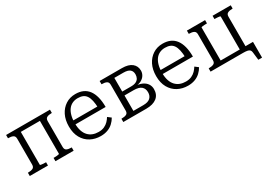

<svg xmlns="http://www.w3.org/2000/svg" viewBox="0 -1285 3028 2176"><g transform="rotate(-30 1514.5 -196.5)"><path d="M130 -99V-438Q130 -471 107 -482.5Q84 -494 45 -494H42V-537H204V-53Q204 -50 216 -47.5Q228 -45 245 -44Q262 -43 276 -43H280V0H42V-43H45Q84 -43 107 -54Q130 -65 130 -99ZM454 -53V-537H616V-494H613Q574 -494 551.5 -482.5Q529 -471 529 -438V-99Q529 -65 551.5 -54Q574 -43 613 -43H616V0H378V-43H382Q396 -43 413 -44Q430 -45 442 -47.5Q454 -50 454 -53ZM166 -484V-537H501V-484Z M783 -263Q783 -204 797 -162Q811 -120 836.5 -93.5Q862 -67 895.5 -54.5Q929 -42 969 -42Q1013 -42 1044.5 -56.5Q1076 -71 1098 -94Q1120 -117 1135 -142L1178 -109Q1159 -75 1129 -47Q1099 -19 1058.5 -4Q1018 11 968 11Q894 11 834.5 -21Q775 -53 740.5 -114.5Q706 -176 706 -264Q706 -349 737.5 -412Q769 -475 824.5 -511Q880 -547 952 -547Q1009 -547 1051 -528Q1093 -509 1121 -471.5Q1149 -434 1163.5 -378Q1178 -322 1178 -248H763V-299H1123L1100 -279Q1098 -337 1089 -378Q1080 -419 1062.5 -444.5Q1045 -470 1018 -481.5Q991 -493 952 -493Q914 -493 882.5 -478.5Q851 -464 829 -435Q807 -406 795 -363Q783 -320 783 -263Z M1266 -537H1557Q1643 -537 1687 -501Q1731 -465 1731 -405Q1731 -373 1713.5 -344.5Q1696 -316 1661 -298Q1626 -280 1572 -280L1597 -300V-266L1574 -286Q1634 -286 1674 -267.5Q1714 -249 1734 -218.5Q1754 -188 1754 -150Q1754 -77 1705 -38.5Q1656 0 1567 0H1266V-43H1269Q1308 -43 1331 -54Q1354 -65 1354 -99V-438Q1354 -471 1331 -482.5Q1308 -494 1269 -494H1266ZM1428 -52H1557Q1620 -52 1649 -79Q1678 -106 1678 -152Q1678 -201 1647 -227.5Q1616 -254 1547 -254H1404V-305H1544Q1585 -305 1609.5 -317.5Q1634 -330 1645 -351.5Q1656 -373 1656 -400Q1656 -441 1630 -462.5Q1604 -484 1546 -484H1428Z M1925 -263Q1925 -204 1939 -162Q1953 -120 1978.5 -93.5Q2004 -67 2037.5 -54.5Q2071 -42 2111 -42Q2155 -42 2186.5 -56.5Q2218 -71 2240 -94Q2262 -117 2277 -142L2320 -109Q2301 -75 2271 -47Q2241 -19 2200.5 -4Q2160 11 2110 11Q2036 11 1976.5 -21Q1917 -53 1882.5 -114.5Q1848 -176 1848 -264Q1848 -349 1879.5 -412Q1911 -475 1966.5 -511Q2022 -547 2094 -547Q2151 -547 2193 -528Q2235 -509 2263 -471.5Q2291 -434 2305.5 -378Q2320 -322 2320 -248H1905V-299H2265L2242 -279Q2240 -337 2231 -378Q2222 -419 2204.5 -444.5Q2187 -470 2160 -481.5Q2133 -493 2094 -493Q2056 -493 2024.5 -478.5Q1993 -464 1971 -435Q1949 -406 1937 -363Q1925 -320 1925 -263Z M2496 -438Q2496 -471 2473 -482.5Q2450 -494 2411 -494H2408V-537H2646V-494H2642Q2628 -494 2611 -493Q2594 -492 2582 -490Q2570 -488 2570 -484V0H2408V-43H2411Q2450 -43 2473 -54Q2496 -65 2496 -99ZM2820 -483Q2820 -488 2808 -490Q2796 -492 2779 -493Q2762 -494 2748 -494H2744V-537H2982V-494H2979Q2940 -494 2917.5 -482.5Q2895 -471 2895 -438V-16H2820ZM2783 0V-52H2993V154H2944L2932 50Q2930 30 2919.5 19Q2909 8 2887.5 4Q2866 0 2832 0ZM2532 0V-52H2844V0Z"/></g></svg>

Font: Roboto Serif Light
Style: Regular
Weight: 300
Designer: Greg Gazdowicz
Foundry: Commercial Type
Version: Version 1.008